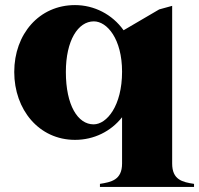

<svg xmlns="http://www.w3.org/2000/svg" viewBox="-20 -535 783 755"><path d="M373 188V200H743V188C697 181 657 172 657 108V-512L606 -498L466 -416C421 -479 350 -515 275 -515C134 -515 36 -401 36 -252C36 -104 133 15 275 15C349 15 416 -18 460 -74V108C460 173 417 181 373 188ZM348 -46C286 -46 239 -121 239 -252C239 -376 287 -451 349 -451C401 -451 460 -382 460 -253C460 -119 400 -46 348 -46Z"/></svg>

Font: Sprat
Style: Bold
Weight: 700
Designer: Ethan Nakache
Foundry: Collletttivo
Version: Version 2.000;Glyphs 3.2 (3217)